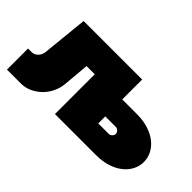

<svg xmlns="http://www.w3.org/2000/svg" viewBox="-67 -832 1160 1160"><g transform="rotate(45 512.5 -252.5)"><path d="M415 0V-340H345L330 -170Q326 -132 309.5 -98.5Q293 -65 267 -40Q241 -15 208.5 0Q176 15 140 15H20V-165H50Q73 -165 90 -182Q107 -199 110 -225L140 -520H640V-350H765Q821 -350 865 -335.5Q909 -321 939 -296.5Q969 -272 984.5 -240.5Q1000 -209 1000 -175Q1000 -141 984.5 -109.5Q969 -78 939 -53.5Q909 -29 865 -14.5Q821 0 765 0ZM640 -145H730Q741 -145 750.5 -154.5Q760 -164 760 -175Q760 -186 750.5 -195.5Q741 -205 730 -205H640Z"/></g></svg>

Font: Imperial One
Style: Regular
Weight: 400
Designer: Jovanny Lemonad
Foundry: Jovanny Lemonad
Version: Version 1.000